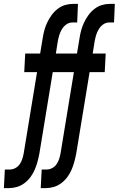

<svg xmlns="http://www.w3.org/2000/svg" viewBox="-70 -755 612 990"><path d="M-50 215 -45 119H-19Q-5 119 8.5 112Q22 105 31 92.5Q40 80 44.5 66Q49 52 52 37L121 -383H55L60 -479H137L150 -557Q153 -578 158.5 -598.5Q164 -619 173.5 -639Q183 -659 196 -677Q209 -695 227 -709Q245 -723 265.5 -729Q286 -735 307 -735H332L328 -639H302Q286 -639 272 -629Q258 -619 249 -604Q240 -589 235.5 -573.5Q231 -558 228 -542L218 -479H285L280 -383H202L133 37Q129 58 123.5 78.5Q118 99 109.5 119Q101 139 88 157Q75 175 56.5 189Q38 203 17 209Q-4 215 -24 215ZM140 215 145 119H171Q185 119 198.5 112Q212 105 221 92.5Q230 80 234.5 66Q239 52 242 37L311 -383H245L250 -479H327L340 -557Q343 -578 348.5 -598.5Q354 -619 363.5 -639Q373 -659 386 -677Q399 -695 417 -709Q435 -723 455.5 -729Q476 -735 497 -735H522L518 -639H492Q476 -639 462 -629Q448 -619 439 -604Q430 -589 425.5 -573.5Q421 -558 418 -542L408 -479H475L470 -383H392L323 37Q319 58 313.5 78.5Q308 99 299.5 119Q291 139 278 157Q265 175 246.5 189Q228 203 207 209Q186 215 166 215Z"/></svg>

Font: Iosevka
Style: Bold Italic
Weight: 700
Italic angle: -9°
Monospace: yes
Designer: Belleve Invis
Foundry: Belleve Invis
Version: Version 32.5.0; ttfautohint (v1.8.4)